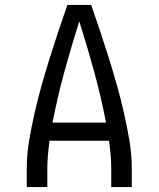

<svg xmlns="http://www.w3.org/2000/svg" viewBox="-20 -755 640 775"><path d="M88 0V-74Q88 -131 97.5 -187Q107 -243 119.5 -298.5Q132 -354 147.5 -409Q163 -464 180 -518.5Q197 -573 215 -627Q233 -681 252 -735H348Q367 -681 385 -627Q403 -573 420 -518.5Q437 -464 452.5 -409Q468 -354 480.5 -298.5Q493 -243 502.5 -187Q512 -131 512 -74V0H429V-74Q429 -102 426.5 -130Q424 -158 420 -187H180Q176 -158 173.5 -130Q171 -102 171 -74V0ZM408 -260Q388 -364 360 -466Q332 -568 300 -669Q268 -568 240 -466Q212 -364 192 -260Z"/></svg>

Font: Zed Sans Extended
Style: Regular
Weight: 400
Width: 7
Designer: Belleve Invis
Foundry: Belleve Invis
Version: Version 1.0.0; ttfautohint (v1.8.4)